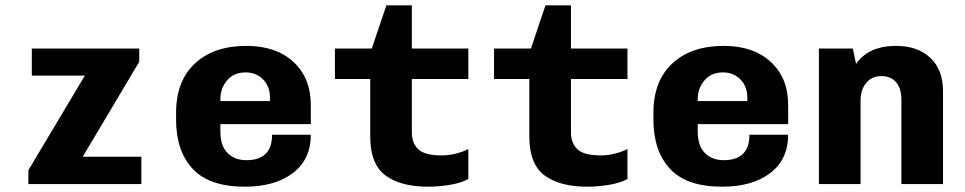

<svg xmlns="http://www.w3.org/2000/svg" viewBox="-20 -694 3640 724"><path d="M87 0V-52L300 -409H100V-511H505V-461L292 -103H513V0Z M903 10Q769 10 706.5 -57.5Q644 -125 644 -242V-269Q644 -389 715.5 -455Q787 -521 909 -521Q1021 -521 1086.5 -460.5Q1152 -400 1152 -298V-226H811V-199Q811 -144 838 -117Q865 -90 909 -90Q1006 -90 1006 -186H1152Q1152 -93 1084.5 -41.5Q1017 10 903 10ZM811 -313H998V-326Q998 -368 972 -394.5Q946 -421 906 -421Q862 -421 836.5 -391Q811 -361 811 -321Z M1594 10Q1491 10 1433.5 -32.5Q1376 -75 1376 -180V-396H1243V-511H1382L1437 -674H1533V-511H1746V-396H1533V-195Q1533 -154 1557.5 -131Q1582 -108 1645 -108Q1673 -108 1700 -115Q1727 -122 1746 -132V-19Q1719 -4 1676.5 3Q1634 10 1594 10Z M2194 10Q2091 10 2033.5 -32.5Q1976 -75 1976 -180V-396H1843V-511H1982L2037 -674H2133V-511H2346V-396H2133V-195Q2133 -154 2157.5 -131Q2182 -108 2245 -108Q2273 -108 2300 -115Q2327 -122 2346 -132V-19Q2319 -4 2276.5 3Q2234 10 2194 10Z M2703 10Q2569 10 2506.5 -57.5Q2444 -125 2444 -242V-269Q2444 -389 2515.5 -455Q2587 -521 2709 -521Q2821 -521 2886.5 -460.5Q2952 -400 2952 -298V-226H2611V-199Q2611 -144 2638 -117Q2665 -90 2709 -90Q2806 -90 2806 -186H2952Q2952 -93 2884.5 -41.5Q2817 10 2703 10ZM2611 -313H2798V-326Q2798 -368 2772 -394.5Q2746 -421 2706 -421Q2662 -421 2636.5 -391Q2611 -361 2611 -321Z M3068 0V-511H3196L3208 -453Q3255 -521 3359 -521Q3440 -521 3488 -476Q3536 -431 3536 -350V0H3379V-317Q3379 -361 3359 -384Q3339 -407 3304 -407Q3267 -407 3246 -381Q3225 -355 3225 -315V0Z"/></svg>

Font: Chivo Mono
Style: Bold
Weight: 700
Monospace: yes
Designer: Hector Gatti
Foundry: Omnibus-Type
Version: Version 1.008; ttfautohint (v1.8.4.7-5d5b)